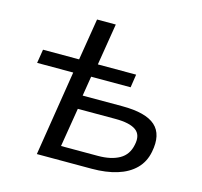

<svg xmlns="http://www.w3.org/2000/svg" viewBox="-103 -817 977 930"><g transform="rotate(15 386.0 -352.5)"><path d="M159 0 227 -427H46L57 -496H238L272 -705H366L332 -496H524L514 -430H316L300 -331H499Q617 -331 665 -288Q713 -245 695 -155Q685 -103 650.5 -68.5Q616 -34 561 -17Q506 0 434 0ZM262 -68H447Q513 -68 554.5 -91.5Q596 -115 606 -167Q617 -218 585.5 -240.5Q554 -263 483 -263H294Z"/></g></svg>

Font: Nunito Sans 7pt SemiExpanded
Style: Italic
Weight: 400
Width: 6
Italic angle: -9°
Designer: Vernon Adams
Foundry: Vernon Adams
Version: Version 3.101;gftools[0.9.27]